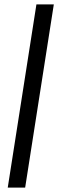

<svg xmlns="http://www.w3.org/2000/svg" viewBox="-20 -731 283 883"><path d="M227.5 -710.9 95.7 131.8H15.6L147.5 -710.9Z"/></svg>

Font: Roboto SemiBold
Style: Italic
Weight: 600
Designer: Christian Robertson
Foundry: Google
Version: Version 3.009; 2024